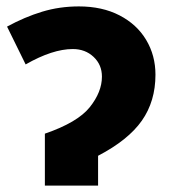

<svg xmlns="http://www.w3.org/2000/svg" viewBox="-20 -579 542 599"><path d="M465 -346Q465 -263 422.5 -202.5Q380 -142 286 -93V0H120V-162Q222 -197 260 -244.5Q298 -292 298 -340Q298 -377 272 -401.5Q246 -426 207 -426Q144 -426 60 -378L2 -496Q57 -526 111.5 -542.5Q166 -559 226 -559Q299 -559 353 -531Q407 -503 436 -454.5Q465 -406 465 -346Z"/></svg>

Font: Noto Sans UI ExtraBold
Style: Regular
Weight: 800
Designer: Monotype Design Team
Foundry: Monotype Imaging Inc.
Version: Version 1.001